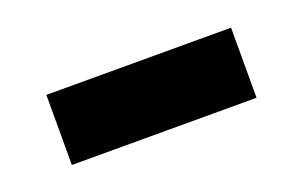

<svg xmlns="http://www.w3.org/2000/svg" viewBox="-33 -425 467 296"><g transform="rotate(-20 200.5 -276.5)"><path d="M49 -219V-334H352V-219Z"/></g></svg>

Font: SUSE SemiBold
Style: Regular
Weight: 600
Designer: Rene Bieder
Foundry: SUSE
Version: Version 1.000